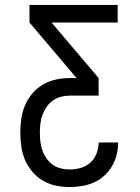

<svg xmlns="http://www.w3.org/2000/svg" viewBox="-20 -755 565 775"><path d="M260 0Q232 0 204.5 -6Q177 -12 153 -26Q129 -40 110.5 -62Q92 -84 81 -109.5Q70 -135 66 -163Q62 -191 62 -219Q62 -247 66 -275.5Q70 -304 81 -330Q92 -356 111 -378Q130 -400 154 -414Q178 -428 206 -434Q234 -440 263 -440H289L99 -664V-735H455V-664H188L378 -440V-369H263Q244 -369 226.5 -364.5Q209 -360 194 -349.5Q179 -339 168.5 -324Q158 -309 151.5 -291.5Q145 -274 143 -256Q141 -238 141 -220V-219Q141 -201 143 -183Q145 -165 151 -148Q157 -131 167.5 -116Q178 -101 192.5 -90.5Q207 -80 224.5 -75.5Q242 -71 260 -71Q283 -71 305 -77Q327 -83 344 -98Q361 -113 369.5 -135Q378 -157 378 -179V-180H457V-179Q457 -154 450.5 -129.5Q444 -105 431.5 -83.5Q419 -62 400 -45Q381 -28 358 -18Q335 -8 310 -4Q285 0 260 0Z"/></svg>

Font: Iosevka Pride
Style: Regular
Weight: 400
Monospace: yes
Designer: Belleve Invis
Foundry: Belleve Invis
Version: Version 30.3.1; ttfautohint (v1.8.4)